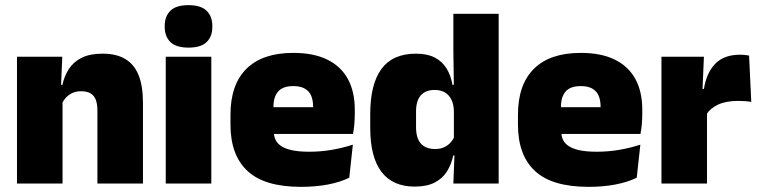

<svg xmlns="http://www.w3.org/2000/svg" viewBox="-20 -713 2949 746"><path d="M358.5 0V-283Q358.5 -306.5 352.8 -323.5Q347 -340.5 333 -349.5Q319 -358.5 295 -358.5Q276.5 -358.5 262 -352Q247.5 -345.5 237.2 -334.8Q227 -324 221 -310.5L194 -383.5H222.5Q230 -418 247.8 -445.2Q265.5 -472.5 297.2 -488.5Q329 -504.5 378.5 -504.5Q432.5 -504.5 467.2 -483.5Q502 -462.5 518.8 -420.2Q535.5 -378 535.5 -313.5V0ZM46 0V-492.5H222L216.5 -366L223 -348V0Z M624 0V-492.5H801V0ZM712.5 -528Q664 -528 642 -549.8Q620 -571.5 620 -608.5V-612.5Q620 -649.5 642 -671.2Q664 -693 712.5 -693Q760.5 -693 782.8 -671.2Q805 -649.5 805 -612.5V-608.5Q805 -571 782.8 -549.5Q760.5 -528 712.5 -528Z M1149.5 13Q1008 13 941.8 -48.5Q875.5 -110 875.5 -228.5V-267Q875.5 -384.5 937.8 -446Q1000 -507.5 1119.5 -507.5Q1199 -507.5 1252 -481.2Q1305 -455 1331.8 -405.8Q1358.5 -356.5 1358.5 -287V-271.5Q1358.5 -251.5 1356.8 -230.8Q1355 -210 1351.5 -192.5H1193Q1195 -223 1195.8 -250Q1196.5 -277 1196.5 -298.5Q1196.5 -324.5 1188.5 -342.2Q1180.5 -360 1163.5 -369.2Q1146.5 -378.5 1119.5 -378.5Q1079 -378.5 1060.8 -357.5Q1042.5 -336.5 1042.5 -298V-253.5L1043.5 -234.5V-203.5Q1043.5 -188 1049 -173.5Q1054.5 -159 1069.2 -147.8Q1084 -136.5 1111.2 -130Q1138.5 -123.5 1182 -123.5Q1226.5 -123.5 1269 -130.8Q1311.5 -138 1351 -151L1337 -22.5Q1302.5 -5.5 1254.8 3.8Q1207 13 1149.5 13ZM969 -192.5V-296.5H1316V-192.5Z M1591 12Q1506 12 1462.2 -45.2Q1418.5 -102.5 1418.5 -217V-269.5Q1418.5 -386 1462.2 -445.2Q1506 -504.5 1596 -504.5Q1640 -504.5 1669 -489.5Q1698 -474.5 1714.8 -447.5Q1731.5 -420.5 1738 -383.5H1783.5L1743.5 -281Q1743 -307 1734.2 -325.2Q1725.5 -343.5 1709.2 -353.5Q1693 -363.5 1669 -363.5Q1633.5 -363.5 1615 -342.5Q1596.5 -321.5 1596.5 -279.5V-219Q1596.5 -176.5 1615.2 -155.2Q1634 -134 1671.5 -134Q1690 -134 1704.8 -140.5Q1719.5 -147 1730 -158.5Q1740.5 -170 1746.5 -185L1790 -109H1741Q1734 -75 1717 -47.5Q1700 -20 1669.5 -4Q1639 12 1591 12ZM1741.5 0 1746.5 -128.5 1743.5 -153V-350V-372.5L1741.5 -517V-659.5H1917.5V0Z M2266.5 13Q2125 13 2058.8 -48.5Q1992.5 -110 1992.5 -228.5V-267Q1992.5 -384.5 2054.8 -446Q2117 -507.5 2236.5 -507.5Q2316 -507.5 2369 -481.2Q2422 -455 2448.8 -405.8Q2475.5 -356.5 2475.5 -287V-271.5Q2475.5 -251.5 2473.8 -230.8Q2472 -210 2468.5 -192.5H2310Q2312 -223 2312.8 -250Q2313.5 -277 2313.5 -298.5Q2313.5 -324.5 2305.5 -342.2Q2297.5 -360 2280.5 -369.2Q2263.5 -378.5 2236.5 -378.5Q2196 -378.5 2177.8 -357.5Q2159.5 -336.5 2159.5 -298V-253.5L2160.5 -234.5V-203.5Q2160.5 -188 2166 -173.5Q2171.5 -159 2186.2 -147.8Q2201 -136.5 2228.2 -130Q2255.5 -123.5 2299 -123.5Q2343.5 -123.5 2386 -130.8Q2428.5 -138 2468 -151L2454 -22.5Q2419.5 -5.5 2371.8 3.8Q2324 13 2266.5 13ZM2086 -192.5V-296.5H2433V-192.5Z M2724.5 -267.5 2673.5 -367.5H2715Q2725 -430 2759 -465.2Q2793 -500.5 2856.5 -500.5Q2866 -500.5 2874.2 -499.5Q2882.5 -498.5 2890.5 -497L2899 -317Q2889 -319 2875.2 -320Q2861.5 -321 2848.5 -321Q2801.5 -321 2770.5 -306.8Q2739.5 -292.5 2724.5 -267.5ZM2550 0V-492.5H2715L2708 -329.5H2727V0Z"/></svg>

Font: Anek Latin ExtraBold
Style: Regular
Weight: 800
Designer: Yesha Goshar
Foundry: Ek Type
Version: Version 1.003